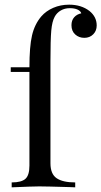

<svg xmlns="http://www.w3.org/2000/svg" viewBox="-20 -802 434 822"><path d="M30 -21Q72 -21 89 -36.5Q106 -52 106 -93V-494H26V-514H106Q106 -602 117 -650Q128 -698 157 -732Q177 -755 208 -768.5Q239 -782 276 -782Q328 -782 363 -755Q394 -730 394 -693Q394 -670 379 -655Q364 -640 341 -640Q318 -640 302 -654.5Q286 -669 286 -694Q286 -715 297.5 -728Q309 -741 328 -745Q325 -755 312 -761Q299 -767 279 -767Q257 -767 240 -757Q223 -747 214 -730Q203 -710 199.5 -671Q196 -632 196 -540V-103Q196 -57 222.5 -39Q249 -21 302 -21V0L278 -1Q176 -4 148 -4Q122 -4 30 0Z"/></svg>

Font: Myanmar April Display
Style: Regular
Weight: 400
Designer: Khon Soe Zaw Thu
Foundry: Myanmar OS
Version: Version 2.50 April 12, 2019